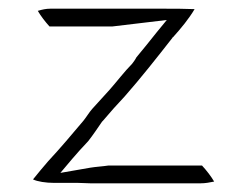

<svg xmlns="http://www.w3.org/2000/svg" viewBox="-20 -460 574 442"><path d="M56 -47C66 -42 86 -39 104 -39H159C169 -39 179 -38 188 -38H442C453 -38 463 -40 473 -42C466 -54 456 -67 445 -79H230C217 -77 200 -76 188 -74L119 -62L146 -94C157 -107 168 -119 183 -135C194 -149 204 -164 215 -180L217 -182C233 -201 250 -220 267 -238C304 -280 341 -327 377 -373V-374H378C397 -395 415 -417 428 -439C405 -440 380 -440 354 -440H96C86 -440 77 -438 67 -435C74 -423 84 -410 94 -399H238L364 -414L341 -386C325 -366 310 -347 294 -328C291 -322 287 -317 284 -313C267 -296 248 -271 232 -253L192 -209C185 -201 180 -192 172 -182C145 -150 119 -119 91 -89C79 -75 68 -62 56 -47Z"/></svg>

Font: SolarCharger
Style: 150
Weight: 100
Designer: Mew Too
Foundry: Cannot Into Space Fonts/KineticPlasma Fonts
Version: Version 1.100